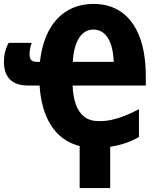

<svg xmlns="http://www.w3.org/2000/svg" viewBox="-27 -745 805 981"><path d="M451 -725Q535 -725 595 -682Q655 -639 686.5 -556Q718 -473 718 -352V-308H344Q346 -254 360 -213Q374 -172 403 -149Q432 -126 480 -126Q513 -126 545 -133Q577 -140 611 -153.5Q645 -167 683 -187V-45Q652 -27 614.5 -14Q577 -1 536 5V216H380V1Q320 -14 276.5 -53.5Q233 -93 207 -157Q181 -221 175 -308H117Q55 -308 24 -339Q-7 -370 -7 -429Q-7 -455 -1 -479.5Q5 -504 17 -526H135Q129 -510 126.5 -495Q124 -480 124 -467Q124 -448 132 -438.5Q140 -429 161 -429H177Q185 -500 207 -555Q229 -610 264.5 -648Q300 -686 347 -705.5Q394 -725 451 -725ZM450 -594Q427 -594 408.5 -583Q390 -572 376.5 -550.5Q363 -529 355 -498.5Q347 -468 345 -429H554Q551 -510 523.5 -552Q496 -594 450 -594Z"/></svg>

Font: Noto Sans Display Condensed ExtraBold
Style: Regular
Weight: 800
Width: 3
Designer: Monotype Design Team
Foundry: Monotype Imaging Inc.
Version: Version 2.003